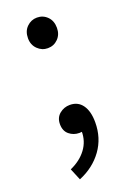

<svg xmlns="http://www.w3.org/2000/svg" viewBox="-128 -523 506 742"><g transform="rotate(-20 124.5 -152.0)"><path d="M124.6 -348.6Q100.6 -348.6 82.8 -366.1Q65.1 -383.6 65.1 -410.8Q65.1 -439.7 82.8 -457Q100.6 -474.4 124.6 -474.4Q149.6 -474.4 166.9 -457Q184.2 -439.7 184.2 -410.8Q184.2 -383.6 166.9 -366.1Q149.6 -348.6 124.6 -348.6ZM67.4 169.9 47.3 121.6Q89.9 102.8 113.8 70.6Q137.7 38.4 137.3 -2.4L128.4 -76.3L168.7 -16.3Q160.5 -6.6 149.8 -2.9Q139.1 0.8 127.1 0.8Q103.3 0.8 85.4 -13.9Q67.6 -28.6 67.6 -56.5Q67.6 -83.3 86.1 -98.6Q104.6 -113.8 128.6 -113.8Q161.9 -113.8 180.1 -88.3Q198.4 -62.8 198.4 -17.2Q198.4 47.4 163.2 96.1Q128.1 144.8 67.4 169.9Z"/></g></svg>

Font: SourceSans3VF
Style: Regular
Weight: 200
Designer: Paul D. Hunt
Foundry: Adobe
Version: Version 3.052;hotconv 1.1.0;makeotfexe 2.6.0